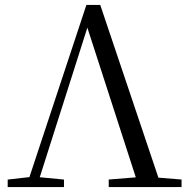

<svg xmlns="http://www.w3.org/2000/svg" viewBox="-20 -754 758 774"><path d="M11 0V-30.1L107.8 -41.1H124.4L237.9 -30.1V0ZM85.4 0 328.3 -734.2H384.1L631.3 0H540.1L321.7 -674.9H342.7L337.3 -658.6L127.7 0ZM418.3 0V-30.3L555.2 -41.3H575.4L711.9 -30.3V0Z"/></svg>

Font: Noto Serif KR ExtraLight
Style: Regular
Weight: 200
Designer: Ryoko NISHIZUKA 西塚涼子 (kana & ideographs); Frank Grießhammer (Latin, Greek & Cyrillic); Wenlong ZHANG 张文龙 (bopomofo); San
Foundry: Adobe
Version: Version 2.002-H1;hotconv 1.1.0;makeotfexe 2.6.0